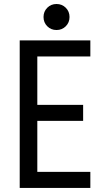

<svg xmlns="http://www.w3.org/2000/svg" viewBox="-20 -917 516 937"><path d="M76.2 0V-719.7H420.9V-641.6H162.1V-405.3H385.7V-327.1H162.1V-78.1H420.9V0ZM255.9 -770.5Q229 -770.5 210.7 -788.8Q192.4 -807.1 192.4 -834Q192.4 -860.8 210.7 -879.2Q229 -897.5 255.9 -897.5Q282.7 -897.5 301 -879.2Q319.3 -860.8 319.3 -834Q319.3 -807.1 301 -788.8Q282.7 -770.5 255.9 -770.5Z"/></svg>

Font: Reddit Sans Condensed
Style: Regular
Weight: 400
Designer: Stephen Hutchings
Foundry: Reddit
Version: Version 1.014